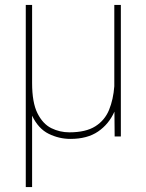

<svg xmlns="http://www.w3.org/2000/svg" viewBox="-20 -548 587 771"><path d="M83.5 -528.3H108.9V-214.8Q108.9 -136.2 130.4 -93.3Q151.9 -50.3 186 -33.4Q220.2 -16.6 258.3 -16.6Q324.7 -16.6 362.8 -40.8Q400.9 -64.9 418 -106.9Q435.1 -148.9 439 -201.7V-528.3H465.3V0H440.4L439.5 -99.6Q417 -49.3 373.8 -19.8Q330.6 9.8 262.7 9.8Q217.3 9.8 175.5 -10.7Q133.8 -31.2 108.9 -83.5V203.1H83.5Z"/></svg>

Font: Vazirmatn RD FD Thin
Style: Regular
Weight: 100
Designer: Saber Rastikerdar
Foundry: Saber Rastikerdar
Version: Version 33.003